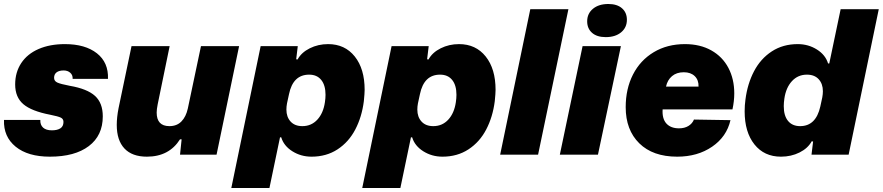

<svg xmlns="http://www.w3.org/2000/svg" viewBox="-20 -775 4423 962"><path d="M0 -174H182Q181 -149 196 -135.5Q211 -122 240 -122Q267 -122 282.5 -132Q298 -142 298 -164Q298 -179 285 -185.5Q272 -192 232 -200Q138 -218 97 -253Q56 -288 56 -352Q56 -413 86.5 -459Q117 -505 173.5 -529.5Q230 -554 305 -554Q407 -554 465.5 -508Q524 -462 521 -380H344Q345 -399 332 -410.5Q319 -422 299 -422Q276 -422 263.5 -412.5Q251 -403 251 -385Q251 -369 267 -361.5Q283 -354 330 -345Q417 -330 456 -294.5Q495 -259 495 -192Q495 -96 425 -43Q355 10 230 10Q120 10 58.5 -40Q-3 -90 0 -174Z M565 -149Q565 -187 574 -233L639 -544H830L770 -252Q765 -227 765 -211Q765 -143 829 -143Q866 -143 889 -166.5Q912 -190 921 -231L987 -544H1178L1065 0H882L890 -77H882Q827 10 716 10Q642 10 603.5 -31Q565 -72 565 -149Z M1286 -544H1472L1464 -478L1471 -477Q1490 -512 1532 -533Q1574 -554 1624 -554Q1708 -554 1757.5 -492Q1807 -430 1807 -325Q1807 -308 1803 -268Q1793 -189 1760 -126Q1727 -63 1671 -26.5Q1615 10 1541 10Q1488 10 1445 -17Q1402 -44 1389 -87H1383L1330 167H1139ZM1608 -263Q1611 -283 1611 -300Q1611 -348 1589.5 -374.5Q1568 -401 1529 -401Q1448 -401 1428 -303L1418 -257Q1415 -241 1415 -226Q1415 -189 1436 -166Q1457 -143 1495 -143Q1540 -143 1570 -175.5Q1600 -208 1608 -263Z M1942 -544H2128L2120 -478L2127 -477Q2146 -512 2188 -533Q2230 -554 2280 -554Q2364 -554 2413.5 -492Q2463 -430 2463 -325Q2463 -308 2459 -268Q2449 -189 2416 -126Q2383 -63 2327 -26.5Q2271 10 2197 10Q2144 10 2101 -17Q2058 -44 2045 -87H2039L1986 167H1795ZM2264 -263Q2267 -283 2267 -300Q2267 -348 2245.5 -374.5Q2224 -401 2185 -401Q2104 -401 2084 -303L2074 -257Q2071 -241 2071 -226Q2071 -189 2092 -166Q2113 -143 2151 -143Q2196 -143 2226 -175.5Q2256 -208 2264 -263Z M2637 -729H2828L2676 0H2486Z M2899 -544H3091L2976 0H2785ZM2922 -668Q2922 -707 2951 -731Q2980 -755 3028 -755Q3072 -755 3096.5 -733.5Q3121 -712 3121 -676Q3121 -637 3092 -613Q3063 -589 3015 -589Q2971 -589 2946.5 -610.5Q2922 -632 2922 -668Z M3115 -238Q3115 -330 3151.5 -401.5Q3188 -473 3255.5 -513.5Q3323 -554 3412 -554Q3488 -554 3544 -522.5Q3600 -491 3629.5 -435Q3659 -379 3659 -307Q3659 -269 3650 -227H3300Q3297 -180 3319 -156Q3341 -132 3382 -132Q3410 -132 3429.5 -144Q3449 -156 3457 -176L3640 -173Q3621 -90 3548 -40Q3475 10 3373 10Q3251 10 3183 -57Q3115 -124 3115 -238ZM3480 -341Q3481 -374 3461 -393.5Q3441 -413 3406 -413Q3370 -413 3347 -393.5Q3324 -374 3317 -341Z M3711 -217Q3711 -248 3715 -276Q3725 -355 3758 -418Q3791 -481 3847 -517.5Q3903 -554 3977 -554Q4030 -554 4073 -527Q4116 -500 4129 -457H4135L4192 -729H4383L4232 0H4046L4054 -66L4047 -67Q4028 -32 3986 -11Q3944 10 3893 10Q3809 10 3760 -51.5Q3711 -113 3711 -217ZM4090 -241 4100 -287Q4103 -304 4103 -318Q4103 -355 4082 -378Q4061 -401 4023 -401Q3978 -401 3948 -368.5Q3918 -336 3910 -281Q3907 -260 3907 -243Q3907 -195 3928.5 -169Q3950 -143 3989 -143Q4068 -143 4090 -241Z"/></svg>

Font: Mona Sans Black
Style: Italic
Weight: 900
Italic angle: -11.7°
Designer: Deni Anggara
Foundry: GitHub
Version: Version 2.000